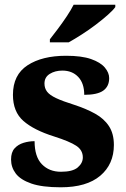

<svg xmlns="http://www.w3.org/2000/svg" viewBox="-20 -786 536 816"><path d="M238 10Q159 10 113 -6Q67 -22 47 -48.5Q27 -75 27 -108Q27 -139 42 -155.5Q57 -172 80 -179Q103 -186 127 -186Q127 -120 158 -88Q189 -56 239 -56Q289 -56 310.5 -74.5Q332 -93 332 -117Q332 -148 304 -166.5Q276 -185 210 -206Q124 -233 79.5 -272Q35 -311 35 -383Q35 -468 97 -508.5Q159 -549 261 -549Q327 -549 367 -535Q407 -521 425.5 -499Q444 -477 444 -454Q444 -419 419 -401Q394 -383 338 -383Q338 -432 312.5 -459Q287 -486 245 -486Q214 -486 191.5 -472Q169 -458 169 -431Q169 -411 180 -396.5Q191 -382 218.5 -369Q246 -356 297 -340Q346 -324 384 -303Q422 -282 443 -250Q464 -218 464 -170Q464 -88 406 -39Q348 10 238 10ZM192 -619Q207 -638 226.5 -664Q246 -690 264 -717Q282 -744 293 -766H470V-756Q461 -743 438.5 -723Q416 -703 387 -681Q358 -659 327.5 -639.5Q297 -620 272 -606H192Z"/></svg>

Font: Noto Serif Tamil ExtraBold
Style: Italic
Weight: 800
Italic angle: -12°
Designer: Indian Type Foundry, Tom Grace, and the Monotype Design Team
Foundry: Monotype Imaging Inc.
Version: Version 2.003; ttfautohint (v1.8.4.7-5d5b)